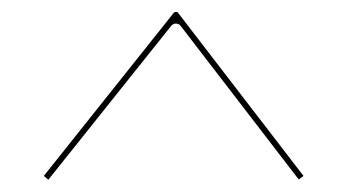

<svg xmlns="http://www.w3.org/2000/svg" viewBox="-20 -786 588 322"><path d="M271 -764 53.5 -491 61 -484.5 267 -742.5C268.5 -744.5 271.5 -746.5 275 -746.5C277.5 -746.5 281 -745.5 283 -742.5L481 -485L489 -491L279 -764C277.5 -766 277 -766 275 -766C273 -766 272.5 -765.5 271 -764Z"/></svg>

Font: ZnikomitNo24
Style: Regular
Weight: 500
Designer: gluk
Foundry: gluk
Version: Version 0.55